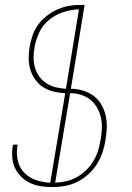

<svg xmlns="http://www.w3.org/2000/svg" viewBox="-20 -755 540 783"><path d="M194 8Q170 8 147 4.5Q124 1 103.5 -8.5Q83 -18 67 -33.5Q51 -49 41.5 -69Q32 -89 30 -112.5Q28 -136 32 -160L33 -165H52L51 -160Q46 -130 52.5 -100.5Q59 -71 79 -50.5Q99 -30 127.5 -20.5Q156 -11 185 -10L246 -375Q222 -376 199 -381.5Q176 -387 157 -399Q138 -411 124.5 -429.5Q111 -448 104 -470Q97 -492 97 -516.5Q97 -541 101 -565Q105 -588 113 -611Q121 -634 135.5 -654Q150 -674 170.5 -690Q191 -706 213 -716Q235 -726 258.5 -730.5Q282 -735 305 -735H325L269 -393Q294 -393 317.5 -386Q341 -379 360.5 -365Q380 -351 392.5 -330Q405 -309 410.5 -285.5Q416 -262 415.5 -236.5Q415 -211 410 -185V-182Q406 -157 397.5 -132Q389 -107 374.5 -84.5Q360 -62 339.5 -43.5Q319 -25 294.5 -13Q270 -1 244.5 3.5Q219 8 194 8ZM249 -393 302 -717Q271 -716 239.5 -706Q208 -696 181.5 -675Q155 -654 140.5 -623.5Q126 -593 121 -562Q117 -541 117 -519.5Q117 -498 123 -478Q129 -458 141 -442Q153 -426 170 -415Q187 -404 207.5 -399Q228 -394 249 -393ZM205 -10Q228 -11 250 -16Q272 -21 293 -32.5Q314 -44 331.5 -61Q349 -78 361 -98.5Q373 -119 380 -141Q387 -163 390 -185L391 -188Q395 -211 395.5 -233.5Q396 -256 391 -277.5Q386 -299 375 -317.5Q364 -336 347.5 -349Q331 -362 310 -368.5Q289 -375 266 -375Z"/></svg>

Font: Iosevka Term Curly Th Obl
Style: Regular
Weight: 100
Italic angle: -9°
Designer: Belleve Invis
Foundry: Belleve Invis
Version: Version 32.3.0